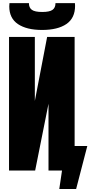

<svg xmlns="http://www.w3.org/2000/svg" viewBox="-20 -1097 582 1235"><path d="M460 -157.7H541.5L469.7 118.7H361.3L378.9 0H292V-429.7L206.1 0H38.1V-859.4H204.1V-447.8L283.2 -859.4H460ZM250.5 -904.3Q151.9 -904.3 95.7 -941.9Q39.6 -979.5 39.6 -1056.2Q39.6 -1066.4 41 -1076.7H166Q166 -1047.4 185.1 -1033.7Q204.1 -1020 251.5 -1020Q298.8 -1020 317.9 -1033.7Q336.9 -1047.4 336.9 -1076.7H461.9Q462.9 -1064 462.9 -1059.6Q462.9 -980.5 407 -942.4Q351.1 -904.3 250.5 -904.3Z"/></svg>

Font: Anton
Style: Regular
Weight: 400
Designer: Vernon Adams, Tural Alisoy
Foundry: Vernon Adams
Version: Version 2.300